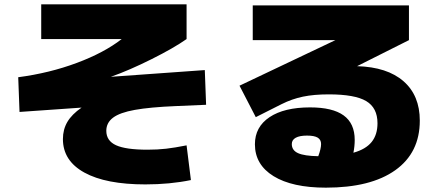

<svg xmlns="http://www.w3.org/2000/svg" viewBox="-20 -785 2040 885"><path d="M270 -144Q270 -188 290.5 -223Q311 -258 356 -289L70 -269L64 -429Q208 -448 334 -495Q460 -542 541 -605H170V-765H840V-605Q782 -564 679 -512.5Q576 -461 491 -431L924 -462L930 -302L790 -296Q671 -291 601.5 -278.5Q532 -266 501 -242.5Q470 -219 470 -182Q470 -136 515 -115.5Q560 -95 660 -95Q706 -95 745.5 -99.5Q785 -104 840 -115L860 45Q763 65 650 65Q468 65 369 10.5Q270 -44 270 -144Z M1155 -120Q1155 -200 1222.5 -245Q1290 -290 1409 -290Q1513 -290 1564 -253Q1615 -216 1615 -140Q1615 -111 1609 -81Q1666 -97 1693 -130.5Q1720 -164 1720 -217Q1720 -288 1668 -319Q1616 -350 1495 -350Q1427 -350 1376.5 -339.5Q1326 -329 1278 -305L1159 -245L1084 -390L1526 -600H1145V-760H1865V-600L1626 -480Q1765 -476 1840 -410.5Q1915 -345 1915 -229Q1915 -81 1802 -0.5Q1689 80 1482 80Q1327 80 1241 27Q1155 -26 1155 -120ZM1447 -65Q1460 -100 1460 -121Q1460 -141 1444.5 -150.5Q1429 -160 1395 -160Q1361 -160 1343 -150Q1325 -140 1325 -121Q1325 -92 1354 -79Q1383 -66 1447 -65Z"/></svg>

Font: Enso Black
Style: Regular
Weight: 900
Designer: Coji Morishita
Foundry: UNDERFOREST DESIGN
Version: Version 1.000